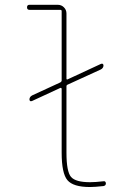

<svg xmlns="http://www.w3.org/2000/svg" viewBox="-20 -750 540 780"><path d="M99.6 -710Q89.8 -710 89.8 -720.2Q89.8 -730.5 99.6 -730.5H214.8Q229.5 -730.5 239.7 -720.2Q250 -710 250 -695.3V-430.7Q250 -425.8 254.9 -427.7L389.6 -490.2Q399.4 -494.1 400.4 -484.4Q400.4 -473.6 389.6 -467.8L254.9 -406.2Q250 -404.3 250 -399.4V-129.9Q250 -52.7 268.6 -31.2Q287.1 -9.8 345.7 -9.8Q367.2 -9.8 401.4 -13.7Q405.3 -14.6 407.7 -11.7Q410.2 -8.8 410.2 -4.9Q410.2 3.9 400.4 5.9Q364.3 9.8 345.7 9.8Q277.3 9.8 253.9 -18.1Q230.5 -45.9 230.5 -129.9V-389.6Q230.5 -391.6 228 -392.6Q225.6 -393.6 224.6 -392.6L110.4 -339.8Q100.6 -335.9 99.6 -345.7Q99.6 -356.4 110.4 -362.3L224.6 -415Q229.5 -417 230.5 -421.9V-705.1Q230.5 -710 224.6 -710Z"/></svg>

Font: Rounded Mgen+ 1m thin
Style: Regular
Weight: 100
Designer: [Source Han Sans]
Ryoko NISHIZUKA  (kana & ideographs); Paul D. Hunt (Latin, Greek & Cyrillic); Wenlong ZHANG  (bopomofo
Version: Version 1.059.20150602